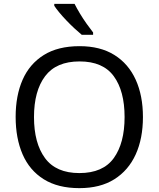

<svg xmlns="http://www.w3.org/2000/svg" viewBox="-20 -964 821 994"><path d="M720 -358Q720 -247 682.5 -164.5Q645 -82 572 -36Q499 10 391 10Q280 10 206.5 -36Q133 -82 97 -165Q61 -248 61 -359Q61 -469 97 -551Q133 -633 206.5 -679Q280 -725 392 -725Q499 -725 572 -679.5Q645 -634 682.5 -551.5Q720 -469 720 -358ZM156 -358Q156 -223 213 -145.5Q270 -68 391 -68Q513 -68 569 -145.5Q625 -223 625 -358Q625 -493 569 -569.5Q513 -646 392 -646Q271 -646 213.5 -569.5Q156 -493 156 -358ZM366 -944Q377 -922 393.5 -894.5Q410 -867 428.5 -841Q447 -815 462 -796V-784H403Q386 -798 365 -817.5Q344 -837 323.5 -858.5Q303 -880 286.5 -900Q270 -920 261 -934V-944Z"/></svg>

Font: Noto Sans Balinese
Style: Regular
Weight: 400
Designer: Aditya Bayu, David Williams
Foundry: David Williams
Version: Version 2.003